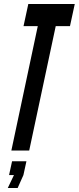

<svg xmlns="http://www.w3.org/2000/svg" viewBox="-20 -755 395 963"><path d="M37 0H126.5L259.5 -624H331L355 -735H122L98 -624H169.5ZM19 188H68.5L97.5 123L112.5 54H40.5L25.5 123H50Z"/></svg>

Font: League Gothic SemiCondensed Italic
Style: Regular
Weight: 400
Width: 4
Designer: The League of Moveable Type
Version: Version 1.600; ttfautohint (v1.8.3)